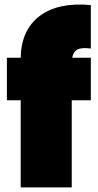

<svg xmlns="http://www.w3.org/2000/svg" viewBox="-20 -815 425 835"><path d="M70 0V-379H10V-564H70Q72 -684 152 -745Q232 -806 375 -793V-604Q336 -609 317.5 -600Q299 -591 294 -564H375V-379H292V0Z"/></svg>

Font: Poppins Black
Style: Regular
Weight: 900
Designer: Ninad Kale (Devanagari), Jonny Pinhorn (Latin)
Foundry: Indian Type Foundry
Version: Version 3.200;PS 1.000;hotconv 16.6.54;makeotf.lib2.5.65590